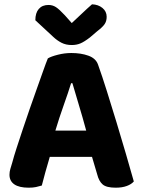

<svg xmlns="http://www.w3.org/2000/svg" viewBox="-20 -861 660 891"><path d="M407 -133H211Q200 -97 190.5 -62Q181 -27 174 0Q161 4 147 7Q133 10 113 10Q69 10 46.5 -5.5Q24 -21 24 -50Q24 -64 28 -77Q32 -90 37 -107Q44 -134 57 -174Q70 -214 85.5 -260.5Q101 -307 118 -356Q135 -405 151 -449.5Q167 -494 180 -531Q193 -568 202 -590Q217 -599 248.5 -607Q280 -615 311 -615Q356 -615 390.5 -602.5Q425 -590 435 -561Q454 -508 476 -438Q498 -368 520.5 -294Q543 -220 564 -148Q585 -76 601 -19Q590 -6 568.5 2Q547 10 517 10Q474 10 456.5 -5Q439 -20 431 -52ZM310 -475Q296 -430 275.5 -372.5Q255 -315 237 -255H380Q363 -318 345.5 -375.5Q328 -433 316 -475ZM313 -754Q336 -775 360 -798Q384 -821 407 -841Q436 -840 455.5 -824Q475 -808 475 -783Q475 -763 465.5 -749Q456 -735 431 -716L397 -687Q371 -667 353 -659.5Q335 -652 313 -652Q286 -652 265.5 -662.5Q245 -673 227 -690L144 -767Q144 -801 160 -819.5Q176 -838 205 -838Q224 -838 239.5 -828Q255 -818 281 -790Z"/></svg>

Font: Baloo Bhaina 2
Style: Bold
Weight: 700
Designer: Yesha Goshar, Manish Minz, Shuchita Grover and Ek Type
Foundry: Ek Type
Version: Version 1.640;hotconv 1.0.111;makeotfexe 2.5.65597; ttfautoh